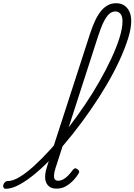

<svg xmlns="http://www.w3.org/2000/svg" viewBox="-195 -1154 834 1191"><path d="M-159 17Q-169 17 -173 9.5Q-177 2 -174.5 -7Q-172 -16 -164.5 -23.5Q-157 -31 -146 -31Q-115 -31 -73.5 -56Q-32 -81 17 -125.5Q66 -170 119 -228.5Q172 -287 225 -356Q278 -425 328 -498.5Q378 -572 420.5 -646.5Q463 -721 495 -789.5Q527 -858 546 -918.5Q565 -979 565 -1024Q565 -1035 572.5 -1041Q580 -1047 591 -1047Q602 -1047 610.5 -1041Q619 -1035 619 -1024Q619 -977 599.5 -915Q580 -853 546.5 -780Q513 -707 467.5 -629.5Q422 -552 368.5 -474.5Q315 -397 257.5 -324.5Q200 -252 142 -190Q84 -128 29 -81.5Q-26 -35 -74 -9Q-122 17 -159 17ZM157 16Q130 16 114 5.5Q98 -5 90.5 -24Q83 -43 85.5 -69.5Q88 -96 99 -128L363 -943Q395 -1043 434 -1088.5Q473 -1134 525 -1134Q555 -1134 575.5 -1120.5Q596 -1107 607.5 -1082.5Q619 -1058 619 -1023Q619 -1011 610.5 -1004.5Q602 -998 591 -998Q580 -998 572.5 -1004.5Q565 -1011 565 -1023Q565 -1043 559.5 -1056Q554 -1069 544 -1076Q534 -1083 520 -1083Q500 -1083 482.5 -1067.5Q465 -1052 448 -1018Q431 -984 413 -928L149 -110Q141 -85 140 -67.5Q139 -50 145 -41.5Q151 -33 166 -33Q183 -33 200 -43Q217 -53 231 -68.5Q245 -84 256 -99Q261 -106 268 -109Q275 -112 284 -105Q295 -98 296 -91Q297 -84 292 -77Q281 -58 261 -36.5Q241 -15 215 0.5Q189 16 157 16Z"/></svg>

Font: Playwrite CU ExtraLight
Style: Regular
Weight: 250
Designer: Veronika Burian, José Scaglione
Foundry: TypeTogether
Version: Version 1.002